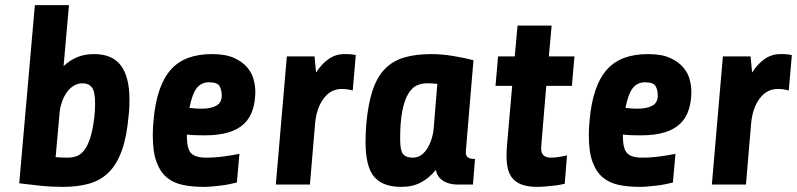

<svg xmlns="http://www.w3.org/2000/svg" viewBox="-20 -720 3109 749"><path d="M482 -272Q475 -188 455.5 -133.5Q436 -79 404 -47.5Q372 -16 327.5 -3.5Q283 9 225 9Q179 9 141 5Q103 1 55 -5L116 -700H249L228 -462Q251 -484 280 -496.5Q309 -509 347 -509Q418 -509 451.5 -464.5Q485 -420 485 -332Q485 -321 484.5 -303Q484 -285 482 -272ZM302 -395Q283 -395 267 -385Q251 -375 240 -359Q229 -343 222 -323.5Q215 -304 213 -286L197 -107Q209 -106 221 -105.5Q233 -105 244 -105Q262 -105 278 -110.5Q294 -116 307.5 -132.5Q321 -149 331.5 -180.5Q342 -212 348 -263Q351 -289 351 -316Q351 -363 338.5 -379Q326 -395 302 -395Z M976 -364Q976 -323 965.5 -291Q955 -259 932 -237Q909 -215 871 -203.5Q833 -192 779 -192Q763 -192 745.5 -192.5Q728 -193 709 -195V-187Q709 -140 725.5 -122.5Q742 -105 785 -105Q819 -105 855 -110Q891 -115 914 -120L904 -8Q892 -5 875 -1.5Q858 2 840.5 4Q823 6 806 7.5Q789 9 775 9Q730 9 693.5 1.5Q657 -6 631 -27.5Q605 -49 590.5 -88.5Q576 -128 576 -192Q576 -219 579 -250Q585 -319 602 -368.5Q619 -418 647 -449Q675 -480 715 -494.5Q755 -509 807 -509Q860 -509 893 -494Q926 -479 944.5 -457Q963 -435 969.5 -409.5Q976 -384 976 -364ZM795 -399Q766 -399 748 -377Q730 -355 719 -299Q745 -296 766 -296Q802 -296 823.5 -307.5Q845 -319 845 -348Q845 -369 836.5 -384Q828 -399 795 -399Z M1056 0 1099 -500H1207L1213 -437Q1234 -470 1261.5 -489.5Q1289 -509 1324 -509Q1340 -509 1350 -508Q1360 -507 1368 -505L1356 -367Q1334 -373 1313 -373Q1270 -373 1242 -335Q1214 -297 1209 -236L1189 0Z M1409 -237Q1416 -314 1433 -366Q1450 -418 1480.5 -450Q1511 -482 1556 -495.5Q1601 -509 1663 -509Q1703 -509 1748.5 -501.5Q1794 -494 1827 -485L1797 -127Q1797 -114 1804 -107Q1811 -100 1833 -100L1825 0H1767Q1756 0 1742.5 -2Q1729 -4 1716 -10.5Q1703 -17 1693.5 -28Q1684 -39 1680 -57Q1655 -26 1622.5 -8.5Q1590 9 1545 9Q1473 9 1439.5 -30.5Q1406 -70 1406 -167Q1406 -200 1409 -237ZM1590 -105Q1610 -105 1624.5 -116Q1639 -127 1649 -144.5Q1659 -162 1665 -182.5Q1671 -203 1672 -221L1686 -393Q1675 -394 1664 -394.5Q1653 -395 1644 -395Q1624 -395 1605.5 -386.5Q1587 -378 1572.5 -354Q1558 -330 1549.5 -287.5Q1541 -245 1541 -177Q1541 -133 1552.5 -119Q1564 -105 1590 -105Z M2111 -385 2093 -170Q2092 -156 2091.5 -149.5Q2091 -143 2091 -141Q2091 -105 2129 -105Q2145 -105 2163 -108Q2181 -111 2192 -114L2183 -3Q2178 -2 2165.5 0.5Q2153 3 2138 4.5Q2123 6 2107 7.5Q2091 9 2077 9Q2041 9 2018 1Q1995 -7 1981 -22.5Q1967 -38 1961.5 -60.5Q1956 -83 1956 -112Q1956 -122 1956.5 -133Q1957 -144 1958 -155L1978 -385H1913L1923 -500H1988L1999 -620H2132L2121 -500H2221L2211 -385Z M2677 -364Q2677 -323 2666.5 -291Q2656 -259 2633 -237Q2610 -215 2572 -203.5Q2534 -192 2480 -192Q2464 -192 2446.5 -192.5Q2429 -193 2410 -195V-187Q2410 -140 2426.5 -122.5Q2443 -105 2486 -105Q2520 -105 2556 -110Q2592 -115 2615 -120L2605 -8Q2593 -5 2576 -1.5Q2559 2 2541.5 4Q2524 6 2507 7.5Q2490 9 2476 9Q2431 9 2394.5 1.5Q2358 -6 2332 -27.5Q2306 -49 2291.5 -88.5Q2277 -128 2277 -192Q2277 -219 2280 -250Q2286 -319 2303 -368.5Q2320 -418 2348 -449Q2376 -480 2416 -494.5Q2456 -509 2508 -509Q2561 -509 2594 -494Q2627 -479 2645.5 -457Q2664 -435 2670.5 -409.5Q2677 -384 2677 -364ZM2496 -399Q2467 -399 2449 -377Q2431 -355 2420 -299Q2446 -296 2467 -296Q2503 -296 2524.5 -307.5Q2546 -319 2546 -348Q2546 -369 2537.5 -384Q2529 -399 2496 -399Z M2757 0 2800 -500H2908L2914 -437Q2935 -470 2962.5 -489.5Q2990 -509 3025 -509Q3041 -509 3051 -508Q3061 -507 3069 -505L3057 -367Q3035 -373 3014 -373Q2971 -373 2943 -335Q2915 -297 2910 -236L2890 0Z"/></svg>

Font: Share
Style: Bold Italic
Weight: 700
Designer: Ralph du Carrois
Version: Version 1.002